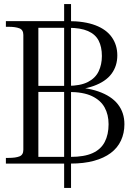

<svg xmlns="http://www.w3.org/2000/svg" viewBox="-20 -810 660 946"><path d="M314 -387Q376 -387 413 -406Q450 -425 466 -458.5Q482 -492 482 -534Q482 -579 466 -610Q450 -641 413.5 -657Q377 -673 317 -673H169V-387ZM317 -357H169V-37H328Q395 -37 436 -55.5Q477 -74 496 -110.5Q515 -147 515 -198Q515 -245 495.5 -280.5Q476 -316 433 -336.5Q390 -357 317 -357ZM296 -790H330V-689V-679V-30V-21V116H296V-20V-31V-679V-690ZM289 -365 368 -383V-365L300 -382Q400 -382 464.5 -359.5Q529 -337 561 -296Q593 -255 593 -198Q593 -154 576 -117.5Q559 -81 525.5 -56Q492 -31 442.5 -17.5Q393 -4 327 -4H9V-32H22Q57 -32 76 -39.5Q95 -47 95 -72V-638Q95 -663 75.5 -670.5Q56 -678 22 -678H9V-706H315Q396 -706 450 -685.5Q504 -665 531 -626.5Q558 -588 558 -537Q558 -485 529.5 -446.5Q501 -408 441.5 -386.5Q382 -365 289 -365Z"/></svg>

Font: Roboto Serif 120pt Expanded Light
Style: Regular
Weight: 300
Width: 7
Designer: Greg Gazdowicz
Foundry: Commercial Type
Version: Version 1.008